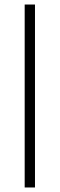

<svg xmlns="http://www.w3.org/2000/svg" viewBox="-20 -828 264 848"><path d="M89 0V-808H134.5V0Z"/></svg>

Font: Encode Sans SmExp XLt
Style: Regular
Weight: 200
Width: 6
Designer: Multiple Designers
Foundry: Impallari Type
Version: Version 3.002; ttfautohint (v1.8.3) -l 8 -r 50 -G 200 -x 14 